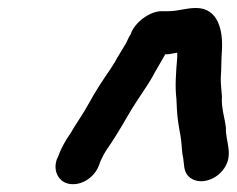

<svg xmlns="http://www.w3.org/2000/svg" viewBox="-20 -713 593 481"><path d="M402 -685H385C355 -685 318 -657 308 -629V-628C303 -621 300 -614 296 -605C286 -588 276 -573 268 -558L256 -539C236 -510 219 -484 202 -453C188 -427 169 -401 156 -378C146 -364 133 -342 127 -324L122 -313C112 -282 129 -255 156 -252C187 -248 218 -271 228 -299L232 -310C236 -319 243 -332 248 -339C264 -362 281 -390 296 -416C313 -446 331 -472 350 -501L361 -519C371 -538 383 -557 394 -577H401L424 -581V-569C421 -533 418 -497 422 -465L423 -443C424 -418 428 -395 432 -374C435 -357 435 -343 437 -327C443 -303 437 -283 456 -268C480 -250 516 -261 536 -284C569 -322 544 -358 546 -393C543 -419 534 -442 536 -471C535 -486 533 -501 533 -516C535 -541 534 -562 536 -587C539 -638 526 -693 471 -693C446 -693 426 -685 402 -685Z"/></svg>

Font: Electronic
Style: ExHvIt
Weight: 900
Version: Version 1.011